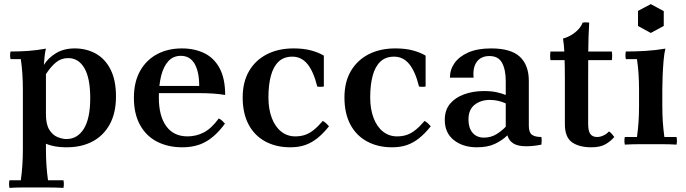

<svg xmlns="http://www.w3.org/2000/svg" viewBox="-20 -700 3331 932"><path d="M26 212Q22 193 26 175H81Q86 139 88.5 102.5Q91 66 91 25V-265Q91 -346 81 -413H31Q27 -432 31 -450Q78 -450 118.5 -453Q159 -456 203 -464Q199 -449 196.5 -426.5Q194 -404 193 -385L203 -340V25Q203 66 205.5 102.5Q208 139 213 175H288Q292 193 288 212Q248 210 211.5 210Q175 210 147 210Q119 210 89 210Q59 210 26 212ZM343 -465Q399 -465 444.5 -440Q490 -415 516.5 -363Q543 -311 543 -232Q543 -152 513 -97Q483 -42 429.5 -13.5Q376 15 304 15Q236 15 193 -7Q150 -29 116 -62L203 -145Q203 -96 219.5 -70Q236 -44 259.5 -34.5Q283 -25 302 -25Q356 -25 387 -75Q418 -125 418 -224Q418 -321 389.5 -369.5Q361 -418 311 -418Q277 -418 251.5 -397Q226 -376 203 -340L193 -385Q214 -419 252 -442Q290 -465 343 -465Z M865 15Q796 15 743 -12Q690 -39 660 -93Q630 -147 630 -225Q630 -302 660 -355.5Q690 -409 742.5 -437Q795 -465 863 -465Q924 -465 971.5 -442Q1019 -419 1046 -369Q1073 -319 1073 -239Q1043 -244 1012 -246Q981 -248 938 -248H730V-283H947Q947 -352 924.5 -390.5Q902 -429 858 -429Q821 -429 797.5 -403.5Q774 -378 762.5 -333Q751 -288 751 -227Q751 -137 787 -87.5Q823 -38 890 -38Q932 -38 969 -57Q1006 -76 1042 -125Q1052 -120 1058.5 -114Q1065 -108 1072 -100Q1029 -41 980.5 -13Q932 15 865 15Z M1389 15Q1320 15 1267.5 -13.5Q1215 -42 1186.5 -96Q1158 -150 1158 -227Q1158 -302 1189 -355Q1220 -408 1275.5 -436.5Q1331 -465 1405 -465Q1453 -465 1489 -455.5Q1525 -446 1552 -430V-280Q1536 -277 1520 -280Q1502 -353 1472.5 -389Q1443 -425 1399 -425Q1358 -425 1332.5 -401Q1307 -377 1295 -332.5Q1283 -288 1283 -227Q1283 -170 1299.5 -127Q1316 -84 1345.5 -61Q1375 -38 1413 -38Q1439 -38 1460 -45Q1481 -52 1502 -68.5Q1523 -85 1547 -113Q1556 -108 1563 -101.5Q1570 -95 1577 -87Q1549 -52 1521 -29.5Q1493 -7 1461.5 4Q1430 15 1389 15Z M1883 15Q1814 15 1761.5 -13.5Q1709 -42 1680.5 -96Q1652 -150 1652 -227Q1652 -302 1683 -355Q1714 -408 1769.5 -436.5Q1825 -465 1899 -465Q1947 -465 1983 -455.5Q2019 -446 2046 -430V-280Q2030 -277 2014 -280Q1996 -353 1966.5 -389Q1937 -425 1893 -425Q1852 -425 1826.5 -401Q1801 -377 1789 -332.5Q1777 -288 1777 -227Q1777 -170 1793.5 -127Q1810 -84 1839.5 -61Q1869 -38 1907 -38Q1933 -38 1954 -45Q1975 -52 1996 -68.5Q2017 -85 2041 -113Q2050 -108 2057 -101.5Q2064 -95 2071 -87Q2043 -52 2015 -29.5Q1987 -7 1955.5 4Q1924 15 1883 15Z M2295 15Q2227 15 2183 -20Q2139 -55 2139 -118Q2139 -165 2164 -195.5Q2189 -226 2232.5 -242Q2276 -258 2329 -258Q2365 -258 2390 -252.5Q2415 -247 2435 -239V-198Q2399 -215 2357 -215Q2314 -215 2284 -191.5Q2254 -168 2254 -120Q2254 -79 2274 -55.5Q2294 -32 2329 -32Q2362 -32 2388 -47.5Q2414 -63 2435 -85L2443 -43Q2417 -18 2382 -1.5Q2347 15 2295 15ZM2547 -307V-90Q2547 -57 2562 -46Q2577 -35 2608 -35Q2611 -17 2608 2Q2589 6 2569.5 8Q2550 10 2534 10Q2493 10 2471.5 -4Q2450 -18 2443 -43L2435 -85V-306Q2435 -362 2417 -395Q2399 -428 2356 -428Q2315 -428 2294.5 -400Q2274 -372 2279 -323H2164Q2164 -362 2186.5 -394Q2209 -426 2253.5 -445.5Q2298 -465 2364 -465Q2460 -465 2503.5 -424.5Q2547 -384 2547 -307Z M2851 15Q2791 15 2756.5 -9.5Q2722 -34 2722 -97V-310Q2722 -341 2721.5 -376Q2721 -411 2719.5 -446Q2718 -481 2713 -513Q2733 -518 2752.5 -529.5Q2772 -541 2787 -557Q2802 -573 2808 -590Q2824 -593 2840 -590Q2836 -520 2835.5 -450Q2835 -380 2835 -309V-99Q2835 -63 2846 -49Q2857 -35 2878 -35Q2893 -35 2908.5 -42Q2924 -49 2936 -62Q2944 -57 2950 -50Q2956 -43 2962 -35Q2944 -14 2918.5 0.5Q2893 15 2851 15ZM2652 -408Q2649 -429 2652 -450H2950Q2953 -429 2950 -408Z M3264 -35Q3268 -17 3264 2Q3230 0 3198.5 0Q3167 0 3139 0Q3111 0 3079.5 0Q3048 0 3013 2Q3009 -17 3013 -35H3072Q3077 -71 3079.5 -107.5Q3082 -144 3082 -185V-265Q3082 -346 3072 -413H3018Q3014 -432 3018 -450Q3066 -450 3114.5 -453Q3163 -456 3210 -464Q3204 -441 3201 -404.5Q3198 -368 3196.5 -330.5Q3195 -293 3195 -265V-185Q3195 -144 3197.5 -107.5Q3200 -71 3205 -35ZM3139 -680 3202 -646V-574L3139 -540L3077 -574V-647Z"/></svg>

Font: Poltawski Nowy SemiBold
Style: Regular
Weight: 600
Version: Version 1.001;gftools[0.9.25]